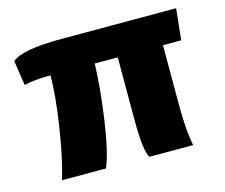

<svg xmlns="http://www.w3.org/2000/svg" viewBox="-81 -635 869 742"><g transform="rotate(-15 353.5 -264.0)"><path d="M143 -403Q76 -403 37 -393L22 -492Q61 -528 219 -528H679L666 -403H593V-165Q593 -61 606 0H431Q412 -26 412 -153V-403H320Q317 -304 299 -180Q281 -56 257 0H81Q105 -78 124 -200.5Q143 -323 143 -403Z"/></g></svg>

Font: Archivo Black
Style: Regular
Weight: 400
Designer: Hector Gatti
Foundry: Omnibus-Type
Version: Version 1.101; ttfautohint (v1.8)